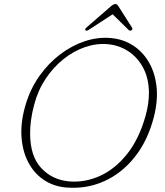

<svg xmlns="http://www.w3.org/2000/svg" viewBox="-20 -898 801 934"><path d="M518 -713Q578.5 -708 626.2 -677.5Q674 -647 704 -595.8Q734 -544.5 741.5 -476.2Q749 -408 728 -327Q698.5 -213 635 -133.5Q571.5 -54 485.2 -15.8Q399 22.5 300.5 14Q239 8.5 191.5 -24Q144 -56.5 116 -111.5Q88 -166.5 84.2 -239Q80.5 -311.5 107 -396.5Q130 -470 173.2 -530.5Q216.5 -591 273 -633.8Q329.5 -676.5 392.5 -697.5Q455.5 -718.5 518 -713ZM317.5 -15.5Q393.5 -9.5 466.2 -42.2Q539 -75 597.5 -147.8Q656 -220.5 688 -334Q696.5 -364.5 700.5 -392.5Q704.5 -420.5 704.5 -446.5Q704 -516.5 676.8 -567.8Q649.5 -619 604.5 -648.5Q559.5 -678 504.5 -683Q450 -688 394.2 -669Q338.5 -650 289 -610.5Q239.5 -571 202 -514.8Q164.5 -458.5 146.5 -389.5Q135.5 -349 130.8 -313Q126 -277 126.5 -245Q127.5 -137 181.2 -79.8Q235 -22.5 317.5 -15.5ZM619 -750Q612.5 -746.5 605.5 -752.5L528 -828.5L411 -752.5Q401 -746.5 396.5 -750Q391 -755 400.5 -764L519 -867Q533 -878.5 541.5 -878.5Q549.5 -878.5 556.5 -867L622 -764Q627 -755 619 -750Z"/></svg>

Font: Fraunces 9pt SuperSoft Thin
Style: Italic
Weight: 100
Italic angle: -16°
Version: Version 1.000;[0bf87f6ff]